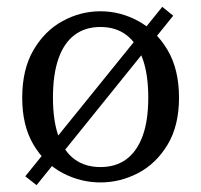

<svg xmlns="http://www.w3.org/2000/svg" viewBox="-20 -521 589 562"><path d="M487 -475 87 21 54 -5 455 -501ZM274 13Q216 13 163.5 -14.5Q111 -42 78 -97.5Q45 -153 45 -235Q45 -318 78 -374.5Q111 -431 163.5 -459.5Q216 -488 274 -488Q332 -488 384.5 -459.5Q437 -431 470.5 -374.5Q504 -318 504 -235Q504 -153 470.5 -97.5Q437 -42 384.5 -14.5Q332 13 274 13ZM274 -32Q319 -32 350 -55Q381 -78 397.5 -123Q414 -168 414 -235Q414 -303 397.5 -349Q381 -395 350 -418.5Q319 -442 274 -442Q229 -442 198 -418.5Q167 -395 151 -349Q135 -303 135 -235Q135 -168 151 -123Q167 -78 198 -55Q229 -32 274 -32Z"/></svg>

Font: Source Serif 4 Variable
Style: Regular
Weight: 400
Designer: Frank Grießhammer
Foundry: Adobe
Version: Version 4.005;hotconv 1.1.0;makeotfexe 2.6.0